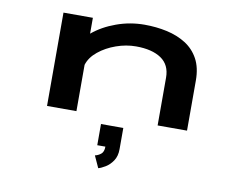

<svg xmlns="http://www.w3.org/2000/svg" viewBox="-83 -625 1266 1013"><g transform="rotate(10 550.0 -118.0)"><path d="M180 0V-500H337.5V-415Q390 -459 462.8 -485.2Q535.5 -511.5 613 -511.5Q676 -511.5 733 -499Q790 -486.5 834.5 -458.5Q879 -430.5 904.5 -383.8Q930 -337 930 -268.5V0H772.5V-256Q772.5 -324.5 723.5 -357.8Q674.5 -391 588.5 -391Q535.5 -391 482.5 -372.2Q429.5 -353.5 389.8 -321.2Q350 -289 337.5 -248V0ZM477 158V44.5H596.5V158Q596.5 196 579.5 221Q562.5 246 540.5 259.2Q518.5 272.5 503 276.5L474 213Q491 209.5 505.8 197.8Q520.5 186 520.5 158Z"/></g></svg>

Font: Trispace Expanded SemiBold
Style: Regular
Weight: 600
Width: 7
Designer: Tyler Finck
Foundry: Etcetera Type Company
Version: Version 1.210; ttfautohint (v1.8.3)